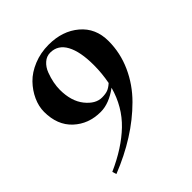

<svg xmlns="http://www.w3.org/2000/svg" viewBox="-172 -722 848 848"><g transform="rotate(-45 251.5 -298.0)"><path d="M332 -298.8Q341.8 -350.1 341.8 -400.9Q341.8 -484.9 317.1 -530.5Q292.5 -576.2 244.1 -576.2Q221.2 -576.2 203.4 -560.3Q185.5 -544.4 176.3 -520Q167 -495.6 162.6 -472.7Q158.2 -449.7 158.2 -430.2Q158.2 -358.9 192.1 -316.4Q226.1 -273.9 266.1 -273.9Q288.1 -273.9 302 -279.1Q315.9 -284.2 332 -298.8ZM65.9 -9.8Q169.4 -55.7 234.9 -118.7Q300.3 -181.6 326.2 -274.9Q269.5 -232.9 216.8 -232.9Q141.6 -232.9 90.8 -280Q40 -327.1 40 -410.2Q40 -444.3 55.7 -478.8Q71.3 -513.2 98.9 -541.7Q126.5 -570.3 169.9 -588.1Q213.4 -606 264.2 -606Q350.1 -606 406.5 -558.3Q462.9 -510.7 462.9 -430.2Q462.9 -356 432.1 -287.6Q401.4 -219.2 346.7 -164.6Q292 -109.9 223.1 -66.4Q154.3 -22.9 71.8 9.8Q67.9 -2 65.9 -9.8Z"/></g></svg>

Font: Bluu Next
Style: Bold
Weight: 700
Designer: Jean-Baptiste Morizot, Igor Stepanchenko (Cyrillic)
Foundry: Igor Stepanchenko
Version: Version 1.005